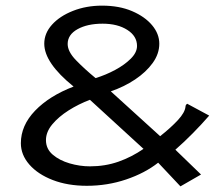

<svg xmlns="http://www.w3.org/2000/svg" viewBox="-20 -649 790 681"><path d="M620 12 541 -72Q494 -35 427.5 -12.5Q361 10 288 10Q220 10 167 -10.5Q114 -31 84 -65.5Q54 -100 54 -141Q54 -204 104.5 -256.5Q155 -309 241 -342Q137 -426 137 -494Q137 -531 164.5 -561.5Q192 -592 239 -610.5Q286 -629 342 -629Q403 -629 448.5 -609.5Q494 -590 519.5 -559.5Q545 -529 545 -494Q545 -458 521.5 -425.5Q498 -393 459 -367Q420 -341 373 -325L548 -166Q586 -196 611 -223Q636 -250 638 -271Q638 -277 644 -281L722 -239Q696 -209 664.5 -177Q633 -145 602 -118L693 -30ZM319 -372Q355 -383 388.5 -401Q422 -419 444 -441Q466 -463 466 -486Q466 -521 431.5 -543Q397 -565 344 -565Q290 -565 255 -545.5Q220 -526 220 -493Q220 -466 249.5 -435.5Q279 -405 319 -372ZM299 -59Q353 -59 400 -75.5Q447 -92 489 -121L299 -295Q259 -280 223.5 -257.5Q188 -235 165.5 -208Q143 -181 143 -152Q143 -121 167 -100.5Q191 -80 227 -69.5Q263 -59 299 -59Z"/></svg>

Font: Inconsolata ExtraExpanded Thin
Style: Regular
Weight: 100
Width: 8
Monospace: yes
Designer: Raph Levien, Cyreal, Brenton Simpson
Foundry: Raph Levien, Cyreal, Google
Version: Version 3.100; ttfautohint (v1.8.4.7-5d5b)